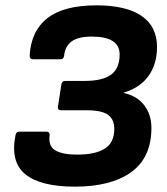

<svg xmlns="http://www.w3.org/2000/svg" viewBox="-20 -687 624 719"><path d="M260 12Q133 12 75.5 -34Q18 -80 38 -181Q41 -194 51 -194H154Q166 -194 166 -182Q160 -140 187 -124Q214 -108 269 -108Q337 -108 372.5 -130.5Q408 -153 408 -204Q408 -240 384.5 -257Q361 -274 306 -274H209Q195 -274 197 -287L210 -372Q213 -384 224 -384H298Q364 -384 396 -407.5Q428 -431 428 -483Q428 -550 324 -550Q274 -550 249 -532.5Q224 -515 220 -478Q218 -465 207 -465H104Q91 -465 91 -478Q96 -571 157.5 -619Q219 -667 341 -667Q452 -667 510 -627.5Q568 -588 568 -511Q568 -447 536 -402.5Q504 -358 443 -340V-339Q493 -328 520 -293Q547 -258 547 -208Q547 -97 471.5 -42.5Q396 12 260 12Z"/></svg>

Font: Sofia Sans ExtraBold
Style: Italic
Weight: 800
Italic angle: -9°
Designer: Botio Nikoltchev, Ani Petrova
Foundry: lettersoup
Version: Version 4.100; ttfautohint (v1.8.4.7-5d5b)